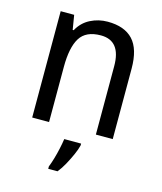

<svg xmlns="http://www.w3.org/2000/svg" viewBox="-114 -630 787 935"><g transform="rotate(15 279.5 -162.5)"><path d="M313 -546Q398 -546 441 -500Q484 -454 484 -355V0H399V-345Q399 -473 298 -473Q223 -473 193 -424.5Q163 -376 163 -278V0H78V-536H146L158 -463H163Q186 -505 226.5 -525.5Q267 -546 313 -546ZM341 70Q336 91 324 118Q312 145 297 172.5Q282 200 265 221H218V209Q225 192 233 165Q241 138 247 110Q253 82 256 61H341Z"/></g></svg>

Font: Noto Sans Gurmukhi SemiCondensed
Style: Regular
Weight: 400
Width: 4
Designer: Jelle Bosma - Monotype Design Team
Foundry: Monotype Imaging Inc.
Version: Version 2.004; ttfautohint (v1.8.4.7-5d5b)